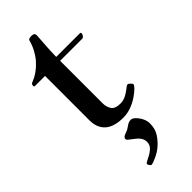

<svg xmlns="http://www.w3.org/2000/svg" viewBox="-293 -673 1006 1006"><g transform="rotate(-45 209.5 -170.5)"><path d="M146 271Q146 266 167 256Q193 244 211 228.5Q229 213 229 189Q229 171 218 156Q207 141 191 130Q174 117 166.5 111Q159 105 159 98Q159 85 184 77Q194 74 202.5 69Q211 64 219 58Q229 51 236 49Q243 47 251 47Q262 47 275.5 60.5Q289 74 298.5 93Q308 112 308 131Q308 172 289.5 200Q271 228 246 249Q227 265 199 278Q171 291 160 291Q156 291 151 283Q146 275 146 271ZM14 -439Q14 -449 18 -452.5Q22 -456 30 -459Q78 -478 120 -526Q134 -543 147.5 -568Q161 -593 168 -620Q170 -628 177 -630Q184 -632 194 -632Q202 -632 208.5 -628.5Q215 -625 215 -614Q215 -608 214.5 -601.5Q214 -595 213 -581Q212 -568 210.5 -545Q209 -522 208 -499Q207 -476 207 -462H381Q389 -462 389 -455Q389 -450 383.5 -441.5Q378 -433 370 -433H207V-116Q207 -93 219.5 -72Q232 -51 273 -51Q296 -51 316.5 -62.5Q337 -74 349 -84Q355 -89 360 -92.5Q365 -96 369 -96Q375 -96 383.5 -87.5Q392 -79 392 -75Q392 -68 378 -54Q364 -40 341 -24.5Q318 -9 289.5 1.5Q261 12 231 12Q163 12 129 -18Q95 -48 95 -104V-433H21Q14 -433 14 -439Z"/></g></svg>

Font: Monomakh
Style: Regular
Weight: 400
Version: Version 1.200; ttfautohint (v1.8.4.7-5d5b)